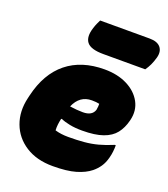

<svg xmlns="http://www.w3.org/2000/svg" viewBox="-147 -904 893 1021"><g transform="rotate(20 300.0 -393.0)"><path d="M355 -564Q429 -564 483.5 -536.5Q538 -509 563.5 -462Q589 -415 575 -358L574 -354Q563 -310 539 -279.5Q515 -249 470 -233Q425 -217 352 -217Q313 -217 282.5 -223Q252 -229 232 -238H227Q223 -221 221 -204Q219 -187 220 -170Q253 -160 295 -160Q344 -160 384 -163.5Q424 -167 461.5 -177Q499 -187 542 -205H548Q548 -186 546 -168.5Q544 -151 539 -132Q531 -101 516 -79Q501 -57 480 -40Q449 -15 399.5 -0.5Q350 14 270 14Q179 14 116.5 -26Q54 -66 29 -133.5Q4 -201 23 -281L27 -298Q58 -429 141.5 -496.5Q225 -564 355 -564ZM347 -386Q279 -386 249 -316Q270 -313 288 -311.5Q306 -310 323 -310Q375 -310 387 -347Q389 -357 389.5 -366Q390 -375 390 -382Q373 -386 347 -386ZM243 -800H523Q567 -800 585.5 -777.5Q604 -755 594 -718Q587 -693 578 -674Q569 -655 557 -638H320Q248 -638 226 -666.5Q204 -695 222 -750Q227 -766 232.5 -778Q238 -790 243 -800Z"/></g></svg>

Font: Recursive Mn Csl St XBk
Style: Italic
Weight: 1000
Italic angle: -15°
Monospace: yes
Version: Version 1.079;hotconv 1.0.112;makeotfexe 2.5.65598; ttfautoh